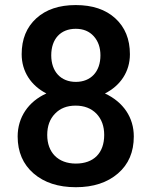

<svg xmlns="http://www.w3.org/2000/svg" viewBox="-20 -741 608 770"><path d="M501 -523.4C501 -584 481.4 -631.8 442.4 -667.5C403.3 -703.1 350.6 -720.7 283.7 -720.7C217.3 -720.7 164.6 -703.1 125.5 -667.5C86.4 -631.8 66.9 -584 66.9 -523.4C66.9 -453.6 105 -397.5 166 -366.2C93.3 -333.5 50.8 -270 50.8 -193.8C50.8 -131.8 72.3 -82 114.7 -45.4C157.2 -8.8 213.4 9.8 284.2 9.8C354.5 9.8 410.6 -8.8 453.1 -45.4C495.6 -82 516.6 -131.3 516.6 -193.8C516.6 -269.5 475.1 -331.5 400.9 -366.2C462.9 -397.5 501 -453.6 501 -523.4ZM397.9 -199.7C397.9 -127.4 356 -85 284.2 -85C212.4 -85 169.4 -129.9 169.4 -199.7C169.4 -235.4 179.7 -263.7 200.7 -285.2C221.2 -306.6 248.5 -317.4 283.2 -317.4C317.9 -317.4 345.7 -306.6 366.7 -285.2C387.7 -263.2 397.9 -234.9 397.9 -199.7ZM382.8 -519C382.8 -454.1 344.7 -412.6 284.2 -412.6C223.6 -412.6 185.5 -454.1 185.5 -519C185.5 -585 223.1 -625.5 283.7 -625.5C314 -625.5 337.9 -615.7 356 -595.7C374 -575.7 382.8 -549.8 382.8 -519Z"/></svg>

Font: Shabnam Medium
Style: Regular
Weight: 500
Foundry: DejaVu fonts team - Redesigned by Saber Rastikerdar - Based on Vazir font
Version: Version 5.0.1